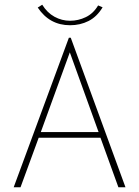

<svg xmlns="http://www.w3.org/2000/svg" viewBox="-20 -794 590 814"><path d="M482 0 406 -210H144L67 0H38L272 -634H280L512 0ZM276 -572 153 -234H398ZM396 -771 415 -763Q391 -723 355.5 -705Q320 -687 277 -687Q190 -687 140 -762L159 -774Q180 -740 211 -723Q242 -706 277 -706Q312 -706 344 -721.5Q376 -737 396 -771Z"/></svg>

Font: Inconsolata SemiExpanded ExtraLight
Style: Regular
Weight: 200
Width: 6
Monospace: yes
Designer: Raph Levien, Cyreal, Brenton Simpson
Foundry: Raph Levien, Cyreal, Google
Version: Version 3.001; ttfautohint (v1.8.2.53-6de2)